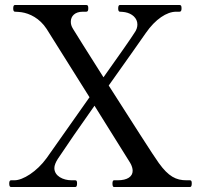

<svg xmlns="http://www.w3.org/2000/svg" viewBox="-20 -750 800 770"><path d="M728 -27C686 -27 656 -42 617 -96C599 -120 503 -271 416 -407C489 -510 553 -600 565 -618C603 -673 649 -703 686 -703H700C706 -703 708 -708 708 -716C708 -725 707 -730 700 -730H461C456 -730 454 -725 454 -716C454 -708 456 -703 461 -703C469 -703 475 -702 482 -701C509 -696 531 -678 531 -652C531 -642 528 -630 519 -618C508 -600 457 -527 395 -440C333 -538 280 -622 273 -634C266 -645 264 -654 264 -663C264 -685 280 -703 312 -703H326C332 -703 334 -708 334 -716C334 -725 333 -730 326 -730H40C35 -730 33 -725 33 -716C33 -708 35 -703 40 -703C48 -703 56 -702 66 -701C99 -696 139 -677 167 -634C180 -614 260 -486 339 -360C273 -267 206 -172 167 -116C128 -62 72 -27 38 -27H24C19 -27 17 -22 17 -14C17 -5 19 0 24 0H282C287 0 289 -5 289 -14C289 -22 288 -27 282 -27H267C233 -27 198 -44 198 -76C198 -86 203 -99 212 -113C245 -163 301 -244 359 -326C429 -214 493 -112 502 -97C509 -85 512 -74 512 -65C512 -42 491 -27 452 -27H437C433 -27 431 -22 431 -14C431 -5 433 0 437 0H742C747 0 749 -5 749 -14C749 -22 748 -27 742 -27Z"/></svg>

Font: Shippori Mincho OTF Medium
Style: Regular
Weight: 500
Designer: FONTDASU
Foundry: FONTDASU / Google Inc. / but / Adobe
Version: Version 3.300;hotconv 1.0.109;makeotfexe 2.5.65596